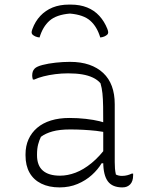

<svg xmlns="http://www.w3.org/2000/svg" viewBox="-20 -805 640 835"><path d="M479 -352Q479 -321 479 -289.5Q479 -258 479 -226.5Q479 -195 479 -163.5Q479 -132 479 -100Q479 -84 480 -72Q481 -60 484 -46Q490 -43 496.5 -41.5Q503 -40 510 -40Q523 -40 534 -43Q545 -46 553 -50H559Q559 -49 559 -47Q559 -45 559 -43Q559 -29 555.5 -19Q552 -9 546 -3Q540 3 532 6.5Q524 10 512 10Q491 10 475 3.5Q459 -3 449 -16.5Q439 -30 434 -51Q429 -72 429 -100Q429 -138 429 -181Q429 -224 429 -252Q429 -306 428.5 -340.5Q428 -375 425.5 -399Q423 -423 417 -443Q404 -458 384 -467.5Q364 -477 337.5 -481.5Q311 -486 276 -486Q248 -486 220.5 -482.5Q193 -479 169.5 -473Q146 -467 129 -459H123Q122 -463 121 -467Q120 -471 120 -475Q120 -486 122.5 -493.5Q125 -501 131 -507Q140 -516 165 -522.5Q190 -529 222 -532.5Q254 -536 284 -536Q332 -536 368 -523.5Q404 -511 429 -487.5Q454 -464 466.5 -430Q479 -396 479 -352ZM141 -130Q141 -85 166.5 -63Q192 -41 241 -41Q274 -41 308.5 -54Q343 -67 378.5 -96Q414 -125 448 -172L439 -95H422Q406 -68 379.5 -44Q353 -20 317.5 -5Q282 10 239 10Q193 10 159.5 -6.5Q126 -23 108.5 -54Q91 -85 91 -129V-134Q91 -170 104 -199Q117 -228 141.5 -249Q166 -270 201.5 -281Q237 -292 282 -292Q319 -292 353.5 -288Q388 -284 412.5 -278Q437 -272 445 -267Q451 -264 453 -258Q455 -252 455 -244.5Q455 -237 454 -226Q426 -233 398 -236Q370 -239 342 -240.5Q314 -242 285 -242Q239 -242 208.5 -233.5Q178 -225 158 -210Q151 -196 146 -177.5Q141 -159 141 -133ZM284 -746Q225 -741 195.5 -715Q166 -689 152 -642Q142 -643 134 -646.5Q126 -650 121 -655Q118 -658 117.5 -663.5Q117 -669 121 -679Q133 -712 155.5 -736Q178 -760 209 -772.5Q240 -785 280 -785H288Q328 -785 359 -772.5Q390 -760 412 -736Q434 -712 447 -679Q451 -669 450.5 -663.5Q450 -658 447 -655Q442 -650 434 -646.5Q426 -643 416 -642Q402 -689 372.5 -715Q343 -741 284 -746Z"/></svg>

Font: Recursive Casual Light
Style: Regular
Weight: 300
Version: Version 1.047